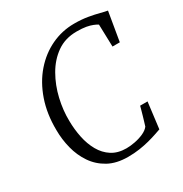

<svg xmlns="http://www.w3.org/2000/svg" viewBox="-175 -883 973 1023"><g transform="rotate(-30 311.0 -371.5)"><path d="M320 8Q249 8 199.5 -19.2Q150 -46.5 119 -92Q88 -137.5 73.8 -193.5Q59.5 -249.5 59.5 -306.5Q58 -407 86.5 -489Q115 -571 166 -629.5Q217 -688 283.5 -719.5Q350 -751 424.5 -751Q470.5 -751 508 -744.5Q545.5 -738 572.8 -730.8Q600 -723.5 616 -721L586 -543H541L537 -680.5Q526.5 -687 511.2 -693.2Q496 -699.5 473 -703.8Q450 -708 415 -708Q344.5 -708 293 -671.8Q241.5 -635.5 207.8 -576.5Q174 -517.5 158 -448.5Q142 -379.5 143.5 -314.5Q144 -262.5 154.2 -212.8Q164.5 -163 187 -123Q209.5 -83 246 -59.5Q282.5 -36 335 -36Q359 -36 387.8 -41.5Q416.5 -47 441.5 -58.2Q466.5 -69.5 479 -86Q483 -99 487.2 -112.8Q491.5 -126.5 495.5 -140.8Q499.5 -155 503.5 -169Q507.5 -183 511 -196.5H556.5L536.5 -36Q522.5 -31 500.8 -23.8Q479 -16.5 451.5 -9.2Q424 -2 391 3Q358 8 320 8Z"/></g></svg>

Font: Merriweather 48pt Light
Style: Italic
Weight: 300
Italic angle: -7.8°
Version: Version 2.101